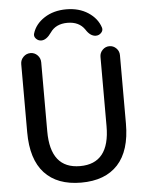

<svg xmlns="http://www.w3.org/2000/svg" viewBox="-62 -1005 818 1065"><g transform="rotate(-5 346.5 -472.5)"><path d="M536.1 -836.9Q541 -821.3 528.8 -808.1Q516.6 -794.9 499 -794.9Q467.8 -794.9 443.4 -834Q412.1 -879.9 347.2 -879.9Q282.2 -879.9 251 -834Q223.6 -794.9 195.3 -794.9Q177.7 -794.9 165.5 -808.1Q153.3 -821.3 158.2 -836.9Q173.8 -888.7 225.1 -921.9Q276.4 -955.1 347.2 -955.1Q418 -955.1 468.8 -921.9Q519.5 -888.7 536.1 -836.9ZM72.3 -294.9V-673.8Q72.3 -697.3 88.9 -713.9Q105.5 -730.5 128.4 -730.5Q151.4 -730.5 167.5 -713.9Q183.6 -697.3 183.6 -673.8V-290Q183.6 -82 348.6 -82Q513.7 -82 513.7 -290V-675.8Q513.7 -698.2 529.8 -714.4Q545.9 -730.5 567.9 -730.5Q589.8 -730.5 606 -714.4Q622.1 -698.2 622.1 -675.8V-294.9Q622.1 -143.6 551.3 -66.9Q480.5 9.8 347.2 9.8Q213.9 9.8 143.1 -66.9Q72.3 -143.6 72.3 -294.9Z"/></g></svg>

Font: Rounded Mgen+ 2p medium
Style: Regular
Weight: 500
Designer: [Source Han Sans]
Ryoko NISHIZUKA  (kana & ideographs); Paul D. Hunt (Latin, Greek & Cyrillic); Wenlong ZHANG  (bopomofo
Version: Version 1.059.20150602